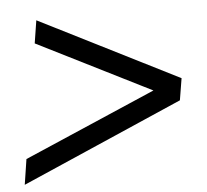

<svg xmlns="http://www.w3.org/2000/svg" viewBox="-42 -580 634 587"><g transform="rotate(-5 274.5 -286.0)"><path d="M11 -37 23 -115 458 -303 454 -277 79 -465 90 -535 517 -320 506 -253Z"/></g></svg>

Font: Nunito Sans 10pt SemiCondensed Medium
Style: Italic
Weight: 500
Width: 4
Italic angle: -9°
Designer: Vernon Adams
Foundry: Vernon Adams
Version: Version 3.101;gftools[0.9.27]